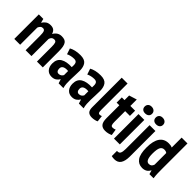

<svg xmlns="http://www.w3.org/2000/svg" viewBox="74 -1636 2769 2769"><g transform="rotate(45 1459.0 -251.0)"><path d="M274 0V-291Q274 -354 264 -378.5Q254 -403 225 -403Q201 -403 185.5 -387.5Q170 -372 162 -350V0H43V-500H135L150 -440H153Q172 -471 200.5 -491.5Q229 -512 276 -512Q315 -512 339.5 -495Q364 -478 378 -435Q397 -471 428 -491.5Q459 -512 501 -512Q534 -512 557.5 -503.5Q581 -495 595.5 -474Q610 -453 617 -416.5Q624 -380 624 -324V0H505V-304Q505 -355 496 -379Q487 -403 456 -403Q431 -403 415.5 -388.5Q400 -374 393 -349V0Z M707 -470Q737 -488 782 -499Q827 -510 884 -510Q969 -510 1002.5 -466Q1036 -422 1036 -341Q1036 -294 1033.5 -248.5Q1031 -203 1030 -159.5Q1029 -116 1031.5 -75.5Q1034 -35 1045 1H948L929 -60H925Q909 -31 880 -12Q851 7 807 7Q748 7 714 -32.5Q680 -72 680 -138Q680 -228 744 -266Q808 -304 917 -298Q922 -356 909.5 -382Q897 -408 856 -408Q826 -408 794 -401Q762 -394 737 -381ZM850 -95Q877 -95 894 -108.5Q911 -122 919 -138V-221Q896 -224 875 -222Q854 -220 838 -213Q822 -206 812.5 -192.5Q803 -179 803 -158Q803 -127 815.5 -111Q828 -95 850 -95Z M1120 -470Q1150 -488 1195 -499Q1240 -510 1297 -510Q1382 -510 1415.5 -466Q1449 -422 1449 -341Q1449 -294 1446.5 -248.5Q1444 -203 1443 -159.5Q1442 -116 1444.5 -75.5Q1447 -35 1458 1H1361L1342 -60H1338Q1322 -31 1293 -12Q1264 7 1220 7Q1161 7 1127 -32.5Q1093 -72 1093 -138Q1093 -228 1157 -266Q1221 -304 1330 -298Q1335 -356 1322.5 -382Q1310 -408 1269 -408Q1239 -408 1207 -401Q1175 -394 1150 -381ZM1263 -95Q1290 -95 1307 -108.5Q1324 -122 1332 -138V-221Q1309 -224 1288 -222Q1267 -220 1251 -213Q1235 -206 1225.5 -192.5Q1216 -179 1216 -158Q1216 -127 1228.5 -111Q1241 -95 1263 -95Z M1653 -162Q1653 -127 1660 -112Q1667 -97 1683 -97Q1692 -97 1701.5 -99Q1711 -101 1723 -106L1734 -10Q1722 -2 1693 5Q1664 12 1634 12Q1584 12 1559 -13Q1534 -38 1534 -98V-700H1653Z M1736 -500H1791V-594L1910 -631V-500H2007V-394H1910V-176Q1910 -133 1918.5 -115Q1927 -97 1949 -97Q1964 -97 1976 -100Q1988 -103 2002 -109L2017 -14Q1995 -3 1966 4.5Q1937 12 1905 12Q1848 12 1819.5 -21Q1791 -54 1791 -132V-394H1736Z M2076 -500H2195V0H2076ZM2062 -641Q2062 -671 2081 -690.5Q2100 -710 2135 -710Q2170 -710 2191 -691Q2212 -672 2212 -641Q2212 -610 2191 -592Q2170 -574 2135 -574Q2100 -574 2081 -592.5Q2062 -611 2062 -641Z M2302 -500H2421V21Q2421 112 2389.5 160Q2358 208 2289 208Q2261 208 2232 201V95Q2275 99 2288.5 70.5Q2302 42 2302 -14ZM2287 -641Q2287 -671 2306 -690.5Q2325 -710 2360 -710Q2395 -710 2416 -691Q2437 -672 2437 -641Q2437 -610 2416 -592Q2395 -574 2360 -574Q2325 -574 2306 -592.5Q2287 -611 2287 -641Z M2875 -176Q2875 -134 2876 -92Q2877 -50 2884 1H2800L2784 -57H2780Q2746 13 2661 13Q2585 13 2541.5 -47Q2498 -107 2498 -242Q2498 -374 2545 -442.5Q2592 -511 2685 -511Q2709 -511 2725 -508Q2741 -505 2756 -498V-700H2875ZM2689 -96Q2716 -96 2732 -109.5Q2748 -123 2756 -149V-385Q2746 -394 2733.5 -398Q2721 -402 2701 -402Q2661 -402 2641 -366Q2621 -330 2621 -238Q2621 -169 2637.5 -132.5Q2654 -96 2689 -96Z"/></g></svg>

Font: PT Sans Narrow
Style: Bold
Weight: 700
Width: 3
Designer: A.Korolkova, O.Umpeleva, V.Yefimov
Foundry: ParaType Ltd
Version: Version 2.003W OFL